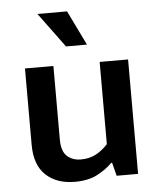

<svg xmlns="http://www.w3.org/2000/svg" viewBox="-51 -739 657 794"><g transform="rotate(-5 277.0 -342.5)"><path d="M373 -475H491V0H402L388 -55H384Q361 -31 323 -10.5Q285 10 228 10Q153 10 108 -32Q63 -74 63 -158V-475H181V-170Q181 -121 203.5 -100.5Q226 -80 261 -80Q298 -80 325.5 -95.5Q353 -111 373 -134ZM134 -695H257L327 -551H240Z"/></g></svg>

Font: Mukta Mahee SemiBold
Style: Regular
Weight: 600
Designer: Shuchita Grover, Noopur Datye, Girish Dalvi, Yashodeep Gholap
Foundry: Ek Type
Version: Version 2.538;PS 1.000;hotconv 16.6.51;makeotf.lib2.5.65220;